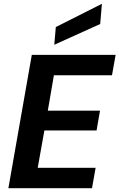

<svg xmlns="http://www.w3.org/2000/svg" viewBox="-20 -988 627 1008"><path d="M24 0 147 -700H587L568 -593H263L231 -407H505L487 -303H213L178 -107H482L463 0ZM265 -753 273 -846 515 -968 506 -862Z"/></svg>

Font: DM Sans 20pt
Style: Bold Italic
Weight: 700
Italic angle: -10°
Version: Version 4.004;gftools[0.9.30]